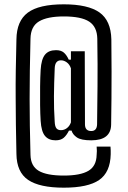

<svg xmlns="http://www.w3.org/2000/svg" viewBox="-20 -743 590 888"><path d="M275 125Q163 125 110 89Q57 53 56 -31Q54 -102 53.5 -165.5Q53 -229 52.5 -290.5Q52 -352 53 -418Q54 -484 56 -561Q57 -646 108.5 -684.5Q160 -723 275 -723Q387 -723 440 -685.5Q493 -648 495 -561Q496 -477 496 -411Q496 -345 495.5 -286Q495 -227 494 -167Q493 -94 402 -94Q355 -94 335.5 -107.5Q316 -121 311 -139H299Q288 -117 274.5 -105.5Q261 -94 237 -94Q205 -94 188 -114.5Q171 -135 168 -184Q166 -215 165.5 -257Q165 -299 165.5 -342.5Q166 -386 168 -420Q171 -469 188 -490Q205 -511 239 -511Q262 -511 275 -500Q288 -489 298 -467H308V-506H372L373 -168Q373 -137 402 -137Q428 -137 429 -168Q430 -250 431 -344Q432 -438 430 -564Q429 -619 392.5 -643Q356 -667 275 -667Q199 -667 160.5 -644Q122 -621 121 -564Q119 -485 118 -417Q117 -349 117 -287Q117 -225 118 -161.5Q119 -98 121 -27Q122 25 159 47Q196 69 275 69Q352 69 389 47Q426 25 427 -27Q428 -40 428 -44.5Q428 -49 427 -65H491Q492 -53 492 -47.5Q492 -42 492 -29Q490 54 438.5 89.5Q387 125 275 125ZM262 -141Q277 -141 289.5 -150.5Q302 -160 308 -177V-427Q302 -445 289 -454.5Q276 -464 262 -464Q234 -464 233 -426Q230 -356 229.5 -298Q229 -240 233 -180Q234 -158 241 -149.5Q248 -141 262 -141Z"/></svg>

Font: Big Shoulders Text
Style: Regular
Weight: 400
Designer: Patric King
Foundry: XO Type Co
Version: Version 1.000; ttfautohint (v1.8.2)